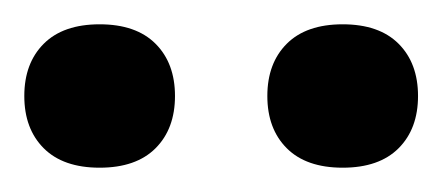

<svg xmlns="http://www.w3.org/2000/svg" viewBox="-20 -782 364 158"><path d="M108 -660Q92 -644 62 -644Q32 -644 16 -660Q0 -676 0 -703Q0 -730 16 -746Q32 -762 62 -762Q92 -762 108 -746Q124 -730 124 -703Q124 -676 108 -660ZM308 -660Q292 -644 262 -644Q232 -644 216 -660Q200 -676 200 -703Q200 -730 216 -746Q232 -762 262 -762Q292 -762 308 -746Q324 -730 324 -703Q324 -676 308 -660Z"/></svg>

Font: Sora
Style: Regular
Weight: 400
Designer: Jonathan Barnbrook, Julián Moncada
Foundry: Barnbrook Fonts
Version: Version 2.000